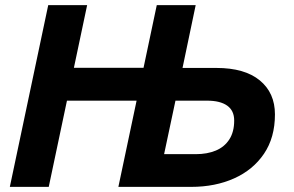

<svg xmlns="http://www.w3.org/2000/svg" viewBox="-20 -730 1149 750"><path d="M18.4 0 168.4 -710H320.4L170.4 0ZM201 -336.8 228.6 -465.2H578.2L550.6 -336.8ZM442.4 0 592.4 -710H744.4L693 -464.6H825.4Q935.8 -464.6 994.9 -415.9Q1054 -367.2 1054 -283.2Q1054 -192.6 1011.2 -129.4Q968.4 -66.2 894.4 -33.1Q820.4 0 726.8 0ZM621 -127.8H744.4Q789.4 -127.8 823.1 -141.9Q856.8 -156 875.8 -185.4Q894.8 -214.8 894.8 -259.2Q894.8 -298 867.4 -317.4Q840 -336.8 788.8 -336.8H665.4Z"/></svg>

Font: Geist
Style: Italic
Weight: 400
Italic angle: -12°
Designer: Basement.studio, Andrés Briganti, Mateo Zaragoza
Foundry: Basement.studio, Vercel, Andrés Briganti, Guido Ferreyra, Mateo Zaragoza
Version: Version 1.500